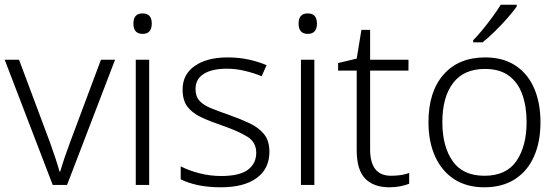

<svg xmlns="http://www.w3.org/2000/svg" viewBox="-20 -786 2374 816"><path d="M204 0 0 -532H61L193 -179Q205 -146 215.5 -114Q226 -82 233 -57H236Q243 -82 254 -114.5Q265 -147 277 -179L409 -532H469L265 0Z M586 -729Q625 -729 625 -686Q625 -642 586 -642Q547 -642 547 -686Q547 -729 586 -729ZM614 -532V0H557V-532Z M1125 -141Q1125 -69 1071 -29.5Q1017 10 919 10Q863 10 820 0.5Q777 -9 748 -24V-79Q783 -61 828 -49.5Q873 -38 920 -38Q998 -38 1033.5 -64.5Q1069 -91 1069 -137Q1069 -181 1032 -204.5Q995 -228 923 -253Q873 -270 835.5 -287.5Q798 -305 777 -332Q756 -359 756 -406Q756 -470 808 -506Q860 -542 947 -542Q995 -542 1036.5 -533Q1078 -524 1113 -509L1092 -462Q1061 -475 1022 -484.5Q983 -494 944 -494Q881 -494 846 -472Q811 -450 811 -408Q811 -376 828 -357.5Q845 -339 877 -326Q909 -313 955 -297Q1003 -280 1041 -262Q1079 -244 1102 -216Q1125 -188 1125 -141Z M1288 -729Q1327 -729 1327 -686Q1327 -642 1288 -642Q1249 -642 1249 -686Q1249 -729 1288 -729ZM1316 -532V0H1259V-532Z M1642 -39Q1664 -39 1684 -42Q1704 -45 1719 -51V-5Q1704 1 1682 5.5Q1660 10 1635 10Q1568 10 1532 -27Q1496 -64 1496 -148V-486H1417V-518L1496 -537L1516 -659H1553V-532H1716V-486H1553V-151Q1553 -39 1642 -39Z M2277 -267Q2277 -183 2249.5 -121Q2222 -59 2168.5 -24.5Q2115 10 2038 10Q1964 10 1911 -24Q1858 -58 1829.5 -120.5Q1801 -183 1801 -267Q1801 -396 1865 -469Q1929 -542 2042 -542Q2118 -542 2170.5 -507.5Q2223 -473 2250 -411Q2277 -349 2277 -267ZM1860 -267Q1860 -164 1903.5 -101.5Q1947 -39 2039 -39Q2132 -39 2175 -102Q2218 -165 2218 -267Q2218 -333 2200 -384Q2182 -435 2143 -464Q2104 -493 2041 -493Q1951 -493 1905.5 -433Q1860 -373 1860 -267ZM2176 -758Q2161 -737 2136.5 -709Q2112 -681 2084 -653.5Q2056 -626 2031 -606H1991V-615Q2010 -634 2032 -661Q2054 -688 2074.5 -716Q2095 -744 2108 -766H2176Z"/></svg>

Font: Noto Sans Light
Style: Regular
Weight: 300
Designer: Monotype Design Team
Foundry: Monotype Imaging Inc.
Version: Version 2.007